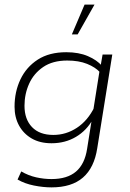

<svg xmlns="http://www.w3.org/2000/svg" viewBox="-20 -630 563 831"><path d="M203 181Q167 181 127 173Q87 165 56 147L72 112Q103 130 136.5 137.5Q170 145 203 145Q271 145 309 112.5Q347 80 357 14L378 -118L382 -114Q355 -65 308.5 -37.5Q262 -10 203 -10Q153 -10 117.5 -30.5Q82 -51 62.5 -86.5Q43 -122 43 -168Q43 -233 68.5 -286.5Q94 -340 143.5 -372Q193 -404 267 -404Q321 -404 360.5 -387Q400 -370 421 -345L415 -342L424 -394H466L401 11Q388 96 339 138.5Q290 181 203 181ZM211 -46Q266 -46 313 -77Q360 -108 389 -167L382 -142L412 -331L413 -317Q393 -339 357 -353.5Q321 -368 271 -368Q208 -368 167 -340Q126 -312 106 -267.5Q86 -223 86 -172Q86 -114 118.5 -80Q151 -46 211 -46ZM291 -481 346 -610H389L316 -481Z"/></svg>

Font: Rokkitt SemiBold ExtraLight
Style: Italic
Weight: 250
Italic angle: -9°
Version: Version 3.103